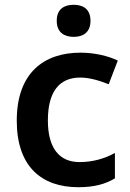

<svg xmlns="http://www.w3.org/2000/svg" viewBox="-20 -772 542 802"><path d="M288 -752C249 -752 217 -735 217 -685C217 -636 249 -618 288 -618C326 -618 358 -636 358 -685C358 -735 326 -752 288 -752ZM307 10C374 10 420 -3 460 -27V-133C418 -110 369 -95 312 -95C228 -95 180 -153 180 -269C180 -388 227 -448 315 -448C354 -448 397 -435 434 -420L472 -519C433 -538 376 -552 316 -552C164 -552 50 -468 50 -268C50 -76 154 10 307 10Z"/></svg>

Font: Noto Sans Georgian SemiBold
Style: Regular
Weight: 600
Designer: Monotype Design Team, Akaki Razmadze
Foundry: Google LLC
Version: Version 2.005